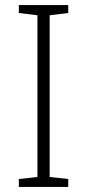

<svg xmlns="http://www.w3.org/2000/svg" viewBox="-20 -734 342 754"><path d="M248 0V-31L175 -39V-674L248 -683V-714H54V-683L127 -674V-39L54 -31V0Z"/></svg>

Font: Noto Sans Syriac Extralight
Style: Regular
Weight: 200
Designer: Patrick Giasson and the Monotype Design Team
Foundry: Monotype Imaging Inc.
Version: Version 3.000